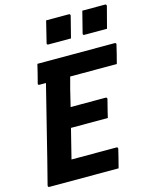

<svg xmlns="http://www.w3.org/2000/svg" viewBox="-134 -1015 875 1102"><g transform="rotate(-15 303.5 -464.0)"><path d="M20 0Q10 0 12 -11Q49 -154 84 -296.5Q119 -439 155 -581H117Q105 -581 109 -592Q117 -621 123 -646Q129 -671 136 -700H595Q600 -700 602.5 -696.5Q605 -693 603 -689Q596 -660 590 -635Q584 -610 576 -581H299Q294 -563 289.5 -545.5Q285 -528 280 -510Q274 -485 268 -460.5Q262 -436 256 -411H464Q469 -411 471 -407.5Q473 -404 472 -400Q470 -391 465 -372.5Q460 -354 455 -333Q450 -312 446 -295H227Q216 -251 205 -207Q194 -163 183 -119H449Q460 -119 458 -108Q454 -92 446.5 -60.5Q439 -29 431 0ZM249 -928H383Q394 -928 392 -917L360 -791H226Q215 -791 218 -802ZM464 -928H598Q609 -928 607 -917L574 -791H440Q429 -791 432 -802Z"/></g></svg>

Font: Recursive Sn Lnr St
Style: Bold Italic
Weight: 700
Italic angle: -15°
Version: Version 1.079;hotconv 1.0.112;makeotfexe 2.5.65598; ttfautoh